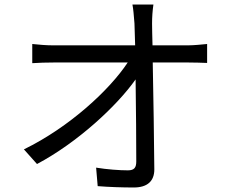

<svg xmlns="http://www.w3.org/2000/svg" viewBox="-20 -803 1040 851"><path d="M660 -783H567C571 -762 573 -737 576 -699C577 -676 578 -642 579 -602H215C184 -602 152 -605 123 -608V-523C154 -525 183 -526 217 -526H546C467 -406 289 -240 86 -141L144 -76C323 -171 498 -333 581 -451C583 -317 584 -168 584 -88C584 -61 576 -48 547 -48C510 -48 454 -52 406 -60L413 22C462 26 521 28 573 28C633 28 664 0 664 -52C663 -177 660 -376 657 -526H816C840 -526 875 -525 898 -524V-608C878 -606 839 -602 813 -602H656C655 -642 654 -676 654 -699C654 -727 656 -755 660 -783Z"/></svg>

Font: Source Han Sans TC
Style: Regular
Weight: 400
Designer: Ryoko NISHIZUKA 西塚涼子 (kana, bopomofo & ideographs); Paul D. Hunt (Latin, Greek & Cyrillic); Sandoll Communications 산돌커뮤니
Foundry: Adobe
Version: Version 2.002;hotconv 1.0.116;makeotfexe 2.5.65601